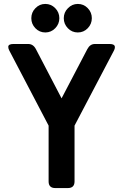

<svg xmlns="http://www.w3.org/2000/svg" viewBox="-20 -956 626 976"><path d="M304.2 -863.3Q304.2 -893.1 325.2 -914.1Q346.2 -936 375.7 -936Q405.3 -936 426 -914.6Q446.8 -893.1 446.8 -863.5Q446.8 -834 426 -812.5Q405.3 -791 375.5 -791Q345.7 -791 325 -812.5Q304.2 -834 304.2 -863.3ZM210.4 -791Q180.7 -791 159.9 -812.5Q139.2 -834 139.2 -863.3Q139.2 -893.1 159.7 -914.1Q180.7 -936 210.2 -936Q239.7 -936 260.7 -914.6Q281.7 -893.1 281.7 -863.5Q281.7 -834 260.7 -812.5Q239.7 -791 210.4 -791ZM261.2 0Q227.1 0 227.1 -33.7V-317.4L26.9 -699.7Q22 -709 22 -717.8Q22 -732.4 48.3 -732.4H123.5Q148.9 -732.4 162.6 -706.1L293 -456.1L423.8 -706.1Q437.5 -732.4 462.4 -732.4H537.6Q564 -732.4 564 -716.3Q564 -708 559.6 -699.7L358.9 -317.4V-33.7Q358.9 0 324.7 0Z"/></svg>

Font: Simply Mono
Style: Bold
Weight: 700
Designer: Wojciech Kalinowski "wmk69" (wmk69@o2.pl)
Foundry: Wojciech Kalinowski "wmk69" (wmk69@o2.pl)
Version: Version 1.0.0